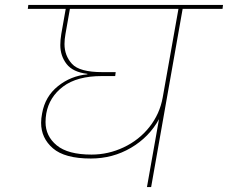

<svg xmlns="http://www.w3.org/2000/svg" viewBox="-20 -760 926 780"><path d="M884 -724H722L594 0H577L626 -276Q586 -203 512 -159.5Q438 -116 349 -116Q243 -116 195 -157.5Q147 -199 147 -261Q147 -279 151 -299Q163 -368 215.5 -410Q268 -452 335 -458V-460Q276 -467 250.5 -500Q225 -533 225 -577Q225 -598 229 -622L247 -724H93L95 -740H886ZM705 -724H264L246 -622Q242 -600 242 -581Q242 -534 272.5 -500.5Q303 -467 396 -467H450L448 -451H394Q293 -451 236.5 -408.5Q180 -366 168 -299Q165 -281 165 -264Q165 -207 210.5 -169.5Q256 -132 352 -132Q420 -132 482.5 -161.5Q545 -191 587 -244Q629 -297 641 -364Z"/></svg>

Font: Fz Poppins Thin
Style: Italic
Weight: 100
Italic angle: -10°
Designer: Ninad Kale (Devanagari), Jonny Pinhorn (Latin)
Foundry: Indian Type Foundry
Version: Vit hóa bi Vntype.Com & FontZin.Com